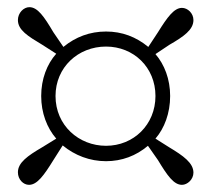

<svg xmlns="http://www.w3.org/2000/svg" viewBox="-20 -628 589 536"><path d="M421 -538 394 -497C360 -525 321 -540 276 -540C231 -540 191 -525 157 -497L129 -538C103 -582 85 -608 62 -608C46 -608 30 -592 30 -572C30 -544 58 -527 98 -503L137 -478C111 -449 95 -407 95 -360C95 -313 111 -271 137 -241L98 -217C57 -193 30 -174 30 -147C30 -127 45 -112 61 -112C84 -112 103 -139 129 -181L155 -222C189 -194 231 -178 276 -178C320 -178 360 -193 393 -221L421 -181C447 -138 465 -112 488 -112C503 -112 520 -127 520 -146C520 -173 492 -193 452 -217L414 -241C439 -270 455 -312 455 -360C455 -407 439 -448 414 -477L453 -503C493 -526 520 -545 520 -572C520 -591 504 -606 488 -606C466 -606 447 -580 421 -538ZM135 -360C135 -440 198 -498 276 -498C353 -498 414 -440 414 -360C414 -280 353 -221 276 -221C200 -221 135 -278 135 -360Z"/></svg>

Font: 寒蝉锦书宋
Style: Regular
Weight: 400
Designer: 寒蝉锦书宋{Warren} 思源宋体{Ryoko NISHIZUKA 西塚涼子 (kana & ideographs); Frank Grießhammer (Latin, Greek & Cyrillic); Wenlong ZHANG 
Foundry: Adobe & ChillType
Version: Version 2.000;Glyphs 3.1.1 (3135)